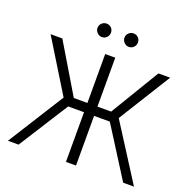

<svg xmlns="http://www.w3.org/2000/svg" viewBox="-154 -1065 1212 1217"><g transform="rotate(20 451.5 -456.0)"><path d="M485.8 -727.3V-397.4H578.1L777 -727.3H856.2L637.4 -375.4L876.8 0H804L592 -334.9H485.8V0H418V-334.9H311.1L98.4 0H26.6L264.6 -377.8L49.7 -727.3H128.9L326.3 -397.4H418V-727.3ZM360.8 -821Q342.7 -821 329 -834.7Q315.3 -848.4 315.3 -866.5Q315.3 -885.7 328.8 -898.8Q342.3 -911.9 360.8 -911.9Q380.3 -911.9 393.3 -899Q406.2 -886 406.2 -866.5Q406.2 -848 393.1 -834.5Q380 -821 360.8 -821ZM542.6 -821Q524.5 -821 510.8 -834.7Q497.2 -848.4 497.2 -866.5Q497.2 -885.7 510.7 -898.8Q524.1 -911.9 542.6 -911.9Q562.1 -911.9 575.1 -899Q588.1 -886 588.1 -866.5Q588.1 -848 574.9 -834.5Q561.8 -821 542.6 -821Z"/></g></svg>

Font: Inter Light BETA
Style: Regular
Weight: 300
Designer: Rasmus Andersson
Foundry: rsms
Version: Version 3.011;git-f93a4a705